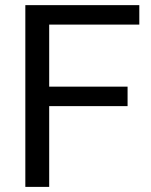

<svg xmlns="http://www.w3.org/2000/svg" viewBox="-20 -731 592 751"><path d="M479 -392.1H172.4V-634.8H524.9V-710.9H79.1V0H172.4V-315.9H479Z"/></svg>

Font: Bert Sans
Style: Regular
Weight: 400
Designer: Christian Robertson (Google), Cristiano Sobral
Foundry: Google, Cristiano Sobral
Version: Version 3.101